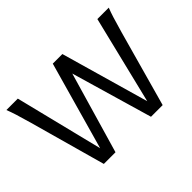

<svg xmlns="http://www.w3.org/2000/svg" viewBox="-132 -996 1279 1279"><g transform="rotate(-45 508.0 -356.5)"><path d="M722.7 0 717.8 -63.5 876.5 -712.9H983.9Q972.2 -683.1 960 -644.5Q947.8 -606 927.7 -534.7L778.8 0ZM546.9 -712.9 732.4 -63.5 722.7 0H668.9L483.4 -637.2L456.5 -712.9ZM283.2 0 273.4 -63.5 456.5 -712.9H546.9L520 -637.2L334.5 0ZM127 -712.9 288.1 -63.5 283.2 0H224.6L75.7 -534.7Q56.2 -604.5 43.5 -644.3Q30.8 -684.1 19.5 -712.9Z"/></g></svg>

Font: Andika LitF DSA DSG
Style: Regular
Weight: 400
Designer: Victor Gaultney, Annie Olsen, Julie Remington, Don Collingsworth, Eric Hays, Becca Hirsbrunner
Foundry: SIL International
Version: Version 6.200 ; LitF DSA DSG; ttfautohint (v1.8.3.10-c5d8)